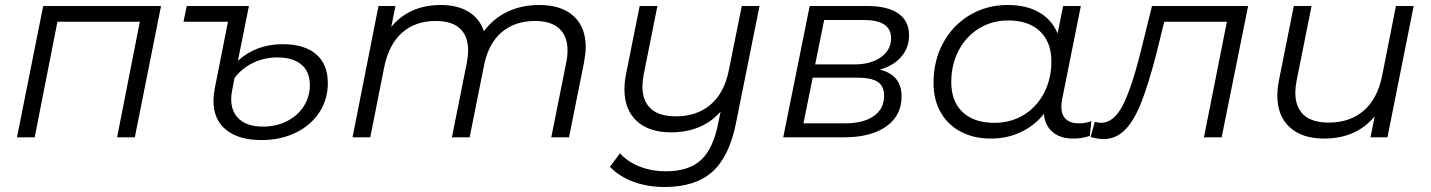

<svg xmlns="http://www.w3.org/2000/svg" viewBox="-20 -550 5731 769"><path d="M625 -526 520 0H449L540 -463H210L119 0H48L153 -526Z M1293 -217Q1293 -152 1259 -100Q1225 -48 1164.5 -18.5Q1104 11 1027 11Q936 11 885.5 -30Q835 -71 835 -146Q835 -167 840 -195L893 -463H715L728 -526H977L933 -307Q1007 -373 1112 -373Q1199 -373 1246 -333Q1293 -293 1293 -217ZM1221 -209Q1221 -263 1187 -291.5Q1153 -320 1091 -320Q1039 -320 994 -298.5Q949 -277 919 -237L910 -189Q906 -172 906 -153Q906 -101 939 -72Q972 -43 1033 -43Q1087 -43 1130 -65Q1173 -87 1197 -125Q1221 -163 1221 -209Z M2326 -361Q2326 -338 2319 -299L2259 0H2188L2248 -300Q2253 -323 2253 -349Q2253 -405 2220 -435.5Q2187 -466 2123 -466Q2043 -466 1990 -421.5Q1937 -377 1919 -290L1861 0H1790L1850 -300Q1855 -328 1855 -348Q1855 -405 1822.5 -435.5Q1790 -466 1725 -466Q1644 -466 1591 -419.5Q1538 -373 1519 -282L1463 0H1392L1496 -526H1564L1547 -442Q1619 -530 1746 -530Q1812 -530 1856.5 -503Q1901 -476 1918 -425Q1957 -477 2013.5 -503.5Q2070 -530 2140 -530Q2229 -530 2277.5 -485.5Q2326 -441 2326 -361Z M3022 -526 2928 -58Q2901 78 2832.5 138.5Q2764 199 2642 199Q2574 199 2517 178Q2460 157 2423 118L2463 64Q2495 99 2543 117.5Q2591 136 2647 136Q2739 136 2788 90.5Q2837 45 2857 -58L2866 -103Q2793 -20 2667 -20Q2579 -20 2530 -65.5Q2481 -111 2481 -192Q2481 -220 2487 -251L2542 -526H2613L2558 -251Q2553 -223 2553 -204Q2553 -146 2586.5 -115Q2620 -84 2687 -84Q2771 -84 2826 -131Q2881 -178 2899 -268L2951 -526Z M3591 -164Q3591 -87 3529.5 -43.5Q3468 0 3360 0H3117L3223 -526H3452Q3535 -526 3578 -496Q3621 -466 3621 -409Q3621 -359 3590 -323Q3559 -287 3504 -271Q3591 -250 3591 -164ZM3245 -292H3402Q3468 -292 3508.5 -321Q3549 -350 3549 -397Q3549 -470 3439 -470H3281ZM3521 -166Q3521 -205 3495.5 -222Q3470 -239 3411 -239H3235L3198 -56H3364Q3438 -56 3479.5 -85Q3521 -114 3521 -166Z M4351 -65 4345 -6Q4315 5 4279 5Q4226 5 4195.5 -21.5Q4165 -48 4161 -94Q4124 -47 4069 -21Q4014 5 3948 5Q3881 5 3829 -22Q3777 -49 3748 -99.5Q3719 -150 3719 -218Q3719 -307 3757.5 -378Q3796 -449 3864 -489.5Q3932 -530 4016 -530Q4091 -530 4142 -500.5Q4193 -471 4216 -416L4238 -526H4309L4234 -152Q4231 -136 4231 -122Q4231 -90 4249 -73Q4267 -56 4301 -56Q4329 -56 4351 -65ZM4191 -304Q4191 -381 4145.5 -424.5Q4100 -468 4018 -468Q3953 -468 3901 -436Q3849 -404 3819.5 -347.5Q3790 -291 3790 -221Q3790 -144 3835.5 -101Q3881 -58 3963 -58Q4028 -58 4080 -89.5Q4132 -121 4161.5 -177.5Q4191 -234 4191 -304Z M4979 -526 4873 0H4802L4894 -463H4643L4611 -333Q4580 -213 4551 -139.5Q4522 -66 4485.5 -29.5Q4449 7 4400 7Q4380 7 4348 -1L4365 -62Q4383 -58 4389 -58Q4440 -58 4475.5 -125.5Q4511 -193 4548 -340L4594 -526Z M5642 -526 5537 0H5469L5486 -84Q5412 5 5283 5Q5195 5 5145.5 -40.5Q5096 -86 5096 -167Q5096 -195 5102 -226L5162 -526H5233L5173 -226Q5168 -198 5168 -179Q5168 -121 5201.5 -90Q5235 -59 5302 -59Q5386 -59 5441 -106Q5496 -153 5515 -243L5571 -526Z"/></svg>

Font: Montserrat Alternates
Style: Italic
Weight: 400
Italic angle: -11.3°
Designer: Julieta Ulanovsky
Foundry: Julieta Ulanovsky
Version: Version 7.200